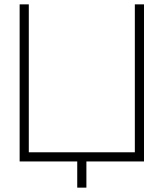

<svg xmlns="http://www.w3.org/2000/svg" viewBox="-20 -740 750 880"><path d="M334 120V0H70V-720H112V-42H598V-720H640V0H376V120Z"/></svg>

Font: Manrope ExtraLight
Style: Regular
Weight: 200
Designer: Mikhail Sharanda
Foundry: Mikhail Sharanda
Version: Version 4.505